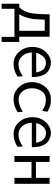

<svg xmlns="http://www.w3.org/2000/svg" viewBox="862 -1364 663 2428"><g transform="rotate(90 1194.0 -149.5)"><path d="M27 -61H71Q125 -115 142.5 -195Q160 -275 160 -439V-445H444V-61H510V162H446V0H91V162H27ZM160 -61H369V-383H228Q227 -376 226 -331.5Q225 -287 221.5 -250Q218 -213 202.5 -158.5Q187 -104 160 -61Z M573 -226Q573 -325 633.5 -393Q694 -461 775 -461Q805 -461 832 -451.5Q859 -442 886.5 -420Q914 -398 932 -354Q950 -310 953 -249V-220H643Q646 -145 689 -98Q732 -51 791 -51Q867 -51 943 -106L949 -40Q873 11 791 11Q696 11 634.5 -59.5Q573 -130 573 -226ZM648 -275H896Q890 -314 874.5 -341Q859 -368 839.5 -379.5Q820 -391 804.5 -395Q789 -399 775 -399Q724 -399 691 -360Q658 -321 648 -275Z M1018 -223Q1018 -316 1078 -388.5Q1138 -461 1238 -461Q1285 -461 1316 -452Q1347 -443 1393 -417L1381 -351Q1332 -382 1306 -389Q1277 -397 1237 -397Q1169 -397 1132.5 -345.5Q1096 -294 1096 -223Q1096 -149 1135 -101Q1174 -53 1236 -53Q1314 -53 1393 -107L1398 -40Q1319 11 1235 11Q1143 11 1080.5 -57.5Q1018 -126 1018 -223Z M1461 -226Q1461 -325 1521.5 -393Q1582 -461 1663 -461Q1693 -461 1720 -451.5Q1747 -442 1774.5 -420Q1802 -398 1820 -354Q1838 -310 1841 -249V-220H1531Q1534 -145 1577 -98Q1620 -51 1679 -51Q1755 -51 1831 -106L1837 -40Q1761 11 1679 11Q1584 11 1522.5 -59.5Q1461 -130 1461 -226ZM1536 -275H1784Q1778 -314 1762.5 -341Q1747 -368 1727.5 -379.5Q1708 -391 1692.5 -395Q1677 -399 1663 -399Q1612 -399 1579 -360Q1546 -321 1536 -275Z M1952 0V-445H2027V-272H2229V-445H2304V0H2229V-216H2027V0Z"/></g></svg>

Font: CMU Sans Serif
Style: Medium
Weight: 500
Version: Version 0.7.0